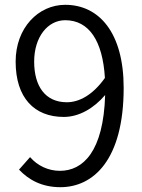

<svg xmlns="http://www.w3.org/2000/svg" viewBox="-20 -765 589 798"><path d="M231 13C367 13 494 -99 494 -400C494 -629 392 -745 251 -745C139 -745 45 -649 45 -509C45 -358 123 -279 245 -279C309 -279 370 -315 417 -370C410 -135 325 -55 229 -55C181 -55 136 -76 105 -112L59 -60C99 -18 153 13 231 13ZM416 -441C365 -369 308 -340 258 -340C167 -340 122 -408 122 -509C122 -611 178 -681 251 -681C350 -681 407 -595 416 -441Z"/></svg>

Font: ChiuKong Gothic MN Normal
Style: Regular
Weight: 350
Designer: Ryoko NISHIZUKA 西塚涼子 (kana, bopomofo & ideographs); Paul D. Hunt (Latin, Greek & Cyrillic); Sandoll Communications 산돌커뮤니
Foundry: Adobe
Version: Version 1.300